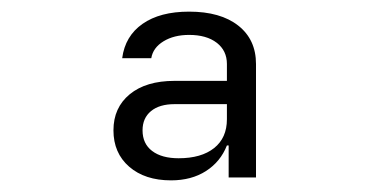

<svg xmlns="http://www.w3.org/2000/svg" viewBox="-20 -760 640 330"><path d="M175 -536Q175 -575 203 -598Q231 -621 280 -621H370V-650Q370 -673 352.5 -686.5Q335 -700 305 -700Q279 -700 261 -689Q243 -678 240 -660H190Q195 -698 225 -719Q255 -740 305 -740Q359 -740 389.5 -716Q420 -692 420 -650V-455H373V-510H370Q359 -482 334 -466Q309 -450 274 -450Q229 -450 202 -473.5Q175 -497 175 -536ZM287 -488Q326 -488 348 -505.5Q370 -523 370 -555V-581H280Q254 -581 239.5 -569Q225 -557 225 -536Q225 -513 241.5 -500.5Q258 -488 287 -488Z"/></svg>

Font: JetBrainsMono NF
Style: Regular
Weight: 400
Monospace: yes
Designer: Philipp Nurullin, Konstantin Bulenkov
Foundry: JetBrains
Version: Version 1.0.2; ttfautohint (v1.8.3)